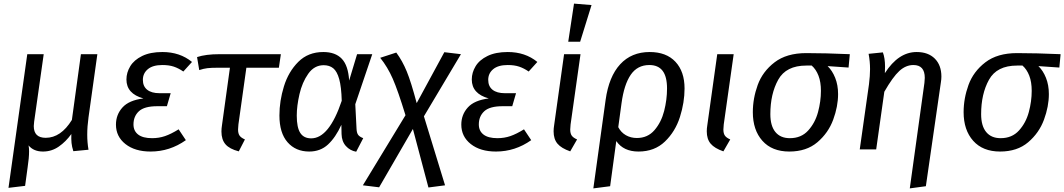

<svg xmlns="http://www.w3.org/2000/svg" viewBox="-20 -827 5892 1063"><path d="M463 -81Q463 -38 470 2L386 10Q378 -15 376 -35.5Q374 -56 375 -85Q345 -43 305.5 -15.5Q266 12 218 12Q166 12 138 -22Q141 -9 141 11Q141 47 133 99L119 202L27 213L131 -527H222L169 -153Q167 -135 167 -129Q167 -64 233 -64Q317 -64 378 -163L428 -527H519L470 -177Q463 -127 463 -81Z M622 -137Q622 -192 658 -232Q694 -272 774 -282Q680 -308 680 -387Q680 -425 701 -460Q722 -495 767 -517Q812 -539 879 -539Q976 -539 1043 -484L995 -431Q969 -449 942.5 -458Q916 -467 879 -467Q826 -467 798.5 -444Q771 -421 771 -385Q771 -349 795 -330Q819 -311 863 -311H925L904 -239H851Q779 -239 749 -211Q719 -183 719 -138Q719 -102 745 -82Q771 -62 822 -62Q860 -62 893.5 -73.5Q927 -85 969 -111L1009 -51Q920 12 814 12Q727 12 674.5 -29.5Q622 -71 622 -137Z M1300 -138Q1298 -116 1298 -110Q1298 -88 1306.5 -76Q1315 -64 1336 -55L1302 11Q1251 -2 1228.5 -28Q1206 -54 1206 -99Q1206 -115 1209 -134L1253 -452H1183Q1149 -452 1128 -449.5Q1107 -447 1083 -439L1071 -511Q1119 -527 1195 -527H1535L1524 -452H1344Z M1913 -381 1957 -527H2041L1947 -250L1954 -113Q1955 -92 1962.5 -81Q1970 -70 1991 -62L1952 13Q1918 7 1895 -18.5Q1872 -44 1871 -85L1870 -136Q1838 -66 1796 -27Q1754 12 1692 12Q1617 12 1572 -39.5Q1527 -91 1527 -188Q1527 -268 1552 -349Q1577 -430 1631.5 -484.5Q1686 -539 1770 -539Q1837 -539 1872.5 -501.5Q1908 -464 1913 -381ZM1623 -187Q1623 -121 1642.5 -91Q1662 -61 1703 -61Q1802 -61 1872 -269Q1870 -346 1858 -389Q1846 -432 1825 -449Q1804 -466 1772 -466Q1720 -466 1686.5 -418.5Q1653 -371 1638 -305.5Q1623 -240 1623 -187Z M2327 -183 2444 199 2352 211 2266 -113 2079 210 1989 199 2225 -189Q2183 -326 2154.5 -391Q2126 -456 2085 -507L2174 -536Q2208 -490 2232 -431.5Q2256 -373 2287 -256L2440 -538L2532 -527Z M2534 -137Q2534 -192 2570 -232Q2606 -272 2686 -282Q2592 -308 2592 -387Q2592 -425 2613 -460Q2634 -495 2679 -517Q2724 -539 2791 -539Q2888 -539 2955 -484L2907 -431Q2881 -449 2854.5 -458Q2828 -467 2791 -467Q2738 -467 2710.5 -444Q2683 -421 2683 -385Q2683 -349 2707 -330Q2731 -311 2775 -311H2837L2816 -239H2763Q2691 -239 2661 -211Q2631 -183 2631 -138Q2631 -102 2657 -82Q2683 -62 2734 -62Q2772 -62 2805.5 -73.5Q2839 -85 2881 -111L2921 -51Q2832 12 2726 12Q2639 12 2586.5 -29.5Q2534 -71 2534 -137Z M3139 -138Q3137 -116 3137 -110Q3137 -88 3145.5 -76Q3154 -64 3175 -55L3137 11Q3088 -6 3066.5 -31.5Q3045 -57 3045 -100Q3045 -116 3048 -134L3103 -527H3194ZM3255 -799 3192 -596H3126L3158 -807Z M3770 -337Q3770 -260 3744.5 -179.5Q3719 -99 3661.5 -43.5Q3604 12 3515 12Q3432 12 3392 -46L3358 204L3265 216L3333 -274Q3351 -403 3413.5 -471Q3476 -539 3577 -539Q3669 -539 3719.5 -485Q3770 -431 3770 -337ZM3673 -337Q3673 -403 3648.5 -435Q3624 -467 3575 -467Q3509 -467 3472 -413Q3435 -359 3421 -255L3403 -123Q3418 -94 3445 -78.5Q3472 -63 3506 -63Q3566 -63 3603.5 -106.5Q3641 -150 3657 -212.5Q3673 -275 3673 -337Z M3987 -138Q3985 -116 3985 -110Q3985 -88 3993.5 -76Q4002 -64 4023 -55L3985 11Q3936 -6 3914.5 -31.5Q3893 -57 3893 -100Q3893 -116 3896 -134L3951 -527H4042Z M4148 -206Q4148 -282 4175 -356.5Q4202 -431 4268.5 -482Q4335 -533 4444 -533Q4549 -533 4685 -527L4678 -453L4562 -461Q4588 -436 4604 -396Q4620 -356 4620 -306Q4620 -238 4593 -164.5Q4566 -91 4505.5 -39.5Q4445 12 4350 12Q4254 12 4201 -47.5Q4148 -107 4148 -206ZM4525 -324Q4525 -373 4511.5 -408Q4498 -443 4474 -464H4444Q4332 -464 4288.5 -385.5Q4245 -307 4245 -195Q4245 -130 4273 -96Q4301 -62 4353 -62Q4416 -62 4454.5 -104.5Q4493 -147 4509 -206.5Q4525 -266 4525 -324Z M5098 -368Q5100 -388 5100 -396Q5100 -467 5037 -467Q4995 -467 4959 -434Q4923 -401 4876 -319L4831 0H4740L4791 -360Q4797 -408 4797 -444Q4797 -487 4789 -529L4868 -537Q4880 -505 4880 -458Q4880 -435 4879 -422Q4954 -539 5055 -539Q5119 -539 5155.5 -502.5Q5192 -466 5192 -403Q5192 -388 5189 -370L5106 204L5017 216Z M5315 -206Q5315 -282 5342 -356.5Q5369 -431 5435.5 -482Q5502 -533 5611 -533Q5716 -533 5852 -527L5845 -453L5729 -461Q5755 -436 5771 -396Q5787 -356 5787 -306Q5787 -238 5760 -164.5Q5733 -91 5672.5 -39.5Q5612 12 5517 12Q5421 12 5368 -47.5Q5315 -107 5315 -206ZM5692 -324Q5692 -373 5678.5 -408Q5665 -443 5641 -464H5611Q5499 -464 5455.5 -385.5Q5412 -307 5412 -195Q5412 -130 5440 -96Q5468 -62 5520 -62Q5583 -62 5621.5 -104.5Q5660 -147 5676 -206.5Q5692 -266 5692 -324Z"/></svg>

Font: Fira Sans
Style: Italic
Weight: 400
Italic angle: -8°
Designer: bBox Type GmbH & Carrois Corporate GbR & Edenspiekermann AG
Foundry: bBox Type GmbH & Carrois Corporate GbR & Edenspiekermann AG
Version: Version 4.301